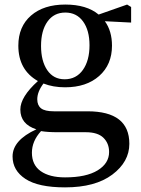

<svg xmlns="http://www.w3.org/2000/svg" viewBox="-20 -561 618 843"><path d="M263.7 -212.9Q314.5 -212.9 343.8 -253.9Q373 -294.9 373 -362.3Q373 -427.7 344.7 -466.8Q316.4 -505.9 266.6 -505.9Q216.8 -505.9 188.5 -466.3Q160.2 -426.8 160.2 -359.4Q160.2 -293 187.5 -252.9Q214.8 -212.9 263.7 -212.9ZM356.4 19.5H233.4Q187.5 19.5 160.2 14.6Q120.1 58.6 120.1 109.4Q120.1 163.1 158.7 190.4Q197.3 217.8 265.6 217.8Q358.4 217.8 408.7 187Q459 156.2 459 106.4Q459 68.4 434.1 43.9Q409.2 19.5 356.4 19.5ZM555.7 -530.3V-461.9L440.4 -467.8Q471.7 -424.8 471.7 -360.4Q471.7 -277.3 415.5 -227.5Q359.4 -177.7 265.6 -177.7Q212.9 -177.7 170.9 -194.3Q143.6 -158.2 143.6 -125Q143.6 -98.6 160.2 -85.4Q176.8 -72.3 216.8 -72.3H364.3Q547.9 -72.3 547.9 70.3Q547.9 149.4 473.1 205.6Q398.4 261.7 265.6 261.7Q148.4 261.7 91.8 224.6Q35.2 187.5 35.2 126Q35.2 54.7 139.6 6.8Q69.3 -15.6 69.3 -80.1Q69.3 -135.7 146.5 -205.1Q60.5 -253.9 60.5 -360.4Q60.5 -444.3 116.2 -492.7Q171.9 -541 266.6 -541Q360.4 -541 413.1 -497.1L538.1 -541Z"/></svg>

Font: Bpmf Zihi Serif SemiBold
Style: SemiBold
Weight: 600
Foundry: But Ko
Version: Version 1.320